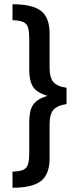

<svg xmlns="http://www.w3.org/2000/svg" viewBox="-20 -759 380 906"><path d="M39 -739Q133 -739 173.5 -707.5Q214 -676 214 -601V-440Q214 -394 231.5 -372.5Q249 -351 294 -345V-268Q249 -261 231.5 -240Q214 -219 214 -173V-11Q214 63 173.5 95Q133 127 39 127V51Q64 50 79.5 46Q95 42 103.5 32Q112 22 115 5Q118 -12 118 -40V-179Q118 -208 122 -228.5Q126 -249 136 -264Q146 -279 162.5 -289Q179 -299 204 -307Q155 -321 136.5 -348.5Q118 -376 118 -433V-572Q118 -600 115 -617.5Q112 -635 104 -644.5Q96 -654 80 -658.5Q64 -663 39 -664Z"/></svg>

Font: Involve SemiBold
Style: Regular
Weight: 600
Designer: Stefan Peev
Foundry: Context Ltd.
Version: Version 1.001